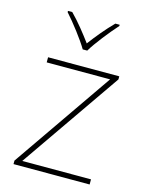

<svg xmlns="http://www.w3.org/2000/svg" viewBox="-115 -834 687 904"><g transform="rotate(15 228.0 -381.5)"><path d="M216 -606H238C262 -647 317 -716 354 -757V-763H333C296 -726 255 -676 227 -638C199 -676 160 -726 123 -763H102V-757C139 -716 192 -647 216 -606ZM412 0V-25H77L415 -513V-528H68V-503H377L41 -17V0Z"/></g></svg>

Font: Noto Sans Telugu Thin
Style: Regular
Weight: 100
Designer: Jelle Bosma - Monotype Design Team
Foundry: Monotype Imaging Inc.
Version: Version 2.005